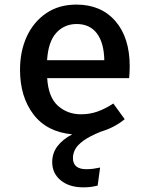

<svg xmlns="http://www.w3.org/2000/svg" viewBox="-20 -576 655 841"><path d="M186.7 -233.8Q191.8 -150.3 233.6 -112.8Q275.4 -75.4 334.4 -75.4Q373.8 -75.4 407.9 -87.7Q442.1 -100 476.4 -122.6L526.2 -53.8Q481 -16.9 422.1 0.5Q371.8 21 345.4 40.3Q319 59.5 309.2 78.2Q299.5 96.9 299.5 115.9Q299.5 165.1 357.9 165.1Q373.8 165.1 387.7 163.3Q401.5 161.5 418.5 157.9L407.7 236.9Q393.3 240.5 378.7 242.6Q364.1 244.6 344.6 244.6Q283.6 244.6 246.2 214.1Q208.7 183.6 208.7 133.8Q208.7 94.9 231.5 64.6Q254.4 34.4 296.4 12.3Q185.1 2.1 126.4 -75.1Q67.7 -152.3 67.7 -270.3Q67.7 -351.8 97.4 -416.2Q127.2 -480.5 182.6 -518.2Q237.9 -555.9 314.9 -555.9Q422.6 -555.9 485.4 -483.6Q548.2 -411.3 548.2 -285.1Q548.2 -271.3 547.4 -257.7Q546.7 -244.1 545.6 -233.8ZM315.9 -470.8Q262.1 -470.8 226.7 -432.3Q191.3 -393.8 186.2 -312.3H436.9Q435.4 -388.7 404.4 -429.7Q373.3 -470.8 315.9 -470.8Z"/></svg>

Font: Fira Code Medium
Style: Regular
Weight: 500
Designer: Carrois Corporate, Edenspiekermann AG, Nikita Prokopov
Foundry: Carrois Corporate, Edenspiekermann AG, Nikita Prokopov
Version: Version 6.002